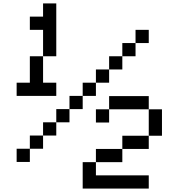

<svg xmlns="http://www.w3.org/2000/svg" viewBox="-20 -943 1040 1118"><path d="M461.5 155V1.2H538.5V78.1H846.2V155ZM538.5 1.2V-75.7H692.3V1.2ZM692.3 -75.7V-152.6H846.2V-75.7ZM538.5 -229.6V-306.5H615.4V-229.6ZM846.2 -152.6V-306.5H923.1V-152.6ZM615.4 -306.5V-383.4H846.2V-306.5ZM76.9 -384.6V-461.5H153.8V-615.4H230.8V-461.5H307.7V-384.6ZM230.8 -615.4V-769.2H153.8V-846.2H230.8V-923.1H307.7V-615.4ZM76.9 0V-76.9H153.8V0ZM153.8 -76.9V-153.8H230.8V-76.9ZM230.8 -153.8V-230.8H307.7V-153.8ZM307.7 -230.8V-307.7H384.6V-230.8ZM384.6 -307.7V-384.6H461.5V-307.7ZM461.5 -384.6V-461.5H538.5V-384.6ZM538.5 -461.5V-538.5H615.4V-461.5ZM615.4 -538.5V-615.4H692.3V-538.5ZM692.3 -615.4V-692.3H769.2V-615.4ZM769.2 -692.3V-769.2H846.2V-692.3Z"/></svg>

Font: Mintsoda - Lime Green 13x16
Style: Regular
Weight: 400
Designer: Mintsoda-15
Version: Version 1.0